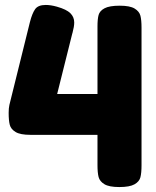

<svg xmlns="http://www.w3.org/2000/svg" viewBox="-20 -757 632 776"><path d="M552 -645V-89Q552 -58 547.5 -40.5Q543 -23 523.5 -12Q504 -1 462 -1Q421 -1 402 -12.5Q383 -24 378.5 -41.5Q374 -59 374 -90V-212H103Q62 -212 43 -223.5Q24 -235 19.5 -252.5Q15 -270 15 -301Q15 -320 18 -333L101 -668Q110 -703 122 -720Q134 -737 165 -737Q185 -737 210 -730Q249 -719 264.5 -703.5Q280 -688 280 -666Q280 -650 273 -624L272 -621L211 -377H374V-650Q374 -680 378.5 -696.5Q383 -713 402.5 -723.5Q422 -734 464 -734Q505 -734 524 -722.5Q543 -711 547.5 -693.5Q552 -676 552 -645Z"/></svg>

Font: Fredoka One
Style: Regular
Weight: 400
Designer: Milena B. Brandão, Ben Nathan
Version: Version 2.000; ttfautohint (v1.5.33-1714) -l 8 -r 50 -G 200 